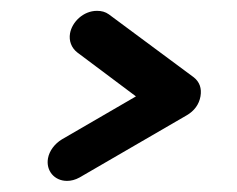

<svg xmlns="http://www.w3.org/2000/svg" viewBox="-20 -397 431 349"><path d="M101.8 -68.2C109.1 -68.2 116.7 -70 124.8 -74.5L319.2 -187.3C333.4 -195.5 341.8 -207.3 344.4 -221.8C347 -236.4 342.7 -248.2 332.3 -256.4L177.9 -370.9C171.5 -375.5 164.5 -377.3 156.3 -377.3C131.3 -377.3 110.9 -356.9 107.3 -336.4C104.9 -322.7 109.9 -310 120.3 -301.8L227.1 -221.8L92.4 -143.6C79.2 -135.5 69.6 -122.7 67.2 -109.1C63.3 -86.9 78.7 -68.2 101.8 -68.2Z"/></svg>

Font: TudorRose
Style: Oblique
Weight: 500
Italic angle: 10°
Version: Version 001.000